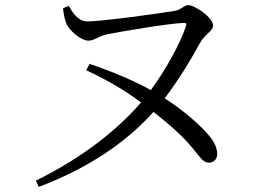

<svg xmlns="http://www.w3.org/2000/svg" viewBox="-20 -702 1040 746"><path d="M225 -670C227 -642 233 -624 238 -610C249 -584 294 -544 324 -544C345 -544 363 -561 393 -568C434 -577 636 -611 693 -613C704 -613 706 -610 702 -599C680 -534 629 -438 566 -352C499 -389 421 -422 328 -454L315 -429C402 -389 472 -346 528 -304C449 -212 317 -97 119 0L131 24C359 -62 497 -178 576 -267C650 -210 697 -165 732 -122C763 -84 771 -70 793 -70C809 -70 824 -83 824 -103C824 -124 815 -146 798 -168C761 -216 683 -280 620 -320C677 -396 723 -472 757 -535C775 -569 808 -581 808 -603C808 -633 738 -682 711 -682C695 -682 684 -664 660 -660C609 -651 365 -617 315 -619C282 -621 261 -655 247 -679Z"/></svg>

Font: Source Han Serif AKR9
Style: Regular
Weight: 400
Designer: Ryoko NISHIZUKA 西塚涼子 (kana & ideographs); Frank Grießhammer (Latin, Greek & Cyrillic); Sandoll Communications 산돌커뮤니케이션, 
Foundry: Adobe Systems Incorporated
Version: Version 1.005;hotconv 1.0.107;makeotfexe 2.5.65593